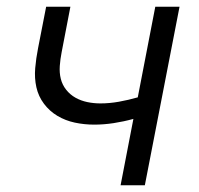

<svg xmlns="http://www.w3.org/2000/svg" viewBox="-20 -550 590 570"><path d="M338 0 376 -197Q347 -189 317.5 -184.5Q288 -180 260 -180Q230 -180 202 -186Q174 -192 150.5 -206Q127 -220 110.5 -242Q94 -264 88 -291Q82 -318 84.5 -347.5Q87 -377 93 -407L117 -530H189L163 -395Q159 -375 157.5 -354.5Q156 -334 160.5 -316Q165 -298 176.5 -283.5Q188 -269 204 -260Q220 -251 239 -247Q258 -243 278 -243Q305 -243 333 -248Q361 -253 389 -261L441 -530H513L410 0Z"/></svg>

Font: Lode Term
Style: Italic
Weight: 400
Italic angle: -11°
Monospace: yes
Designer: Belleve Invis
Foundry: Belleve Invis
Version: Version 29.2.0